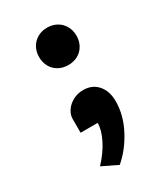

<svg xmlns="http://www.w3.org/2000/svg" viewBox="-158 -525 663 761"><g transform="rotate(-30 173.5 -144.5)"><path d="M183.1 -451.7Q207.5 -451.7 227.1 -440.7Q246.6 -429.7 257.6 -410.2Q268.6 -390.6 268.6 -366.2Q268.6 -341.3 257.6 -321.8Q246.6 -302.2 227.3 -291.5Q208 -280.8 183.1 -280.8Q158.7 -280.8 139.2 -291.5Q119.6 -302.2 108.6 -321.8Q97.7 -341.3 97.7 -366.2Q97.7 -390.6 108.6 -410.2Q119.6 -429.7 139.2 -440.7Q158.7 -451.7 183.1 -451.7ZM183.1 -166Q224.6 -166 249 -137.7Q273.4 -109.4 273.4 -63.5Q273.4 -1 241.5 60.5Q209.5 122.1 161.1 163.6L90.3 129.4Q127.9 89.4 148.2 48.3Q168.5 7.3 168.5 -24.4H90.3V-87.9Q90.3 -106.4 102.3 -124.5Q114.3 -142.6 135.5 -154.3Q156.7 -166 183.1 -166Z"/></g></svg>

Font: Lesson One
Style: Bold
Weight: 700
Designer: But Ko, Victor Gaultney, Annie Olsen, Julie Remington, Don Collingsworth, Eric Hays, Becca Hirsbrunner
Version: Version 1.100